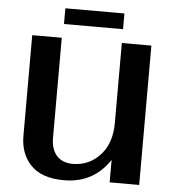

<svg xmlns="http://www.w3.org/2000/svg" viewBox="-60 -949 915 1012"><g transform="rotate(5 398.0 -442.5)"><path d="M244.6 -893.6H557.1V-810.5H244.6ZM713.4 0H557.1V-119.1Q472.2 9.8 315.9 9.8Q193.4 9.8 135.7 -55.2Q83 -112.8 83 -205.6V-737.3H239.3V-208.5Q239.3 -147.5 269 -114.3Q299.8 -80.1 353.5 -80.1Q447.8 -80.1 507.3 -153.3Q557.1 -214.4 557.1 -314.5V-737.3H713.4Z"/></g></svg>

Font: Klaudia
Style: Bold
Weight: 700
Designer: Wojciech Kalinowski "wmk69" (wmk69@o2.pl)
Foundry: Wojciech Kalinowski "wmk69" (wmk69@o2.pl)
Version: Version 3.1.0; 2021-05-10